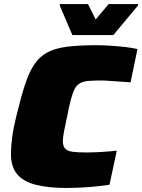

<svg xmlns="http://www.w3.org/2000/svg" viewBox="-20 -919 701 947"><path d="M307 8Q216 8 155 -8Q94 -24 64 -60.5Q34 -97 34 -159Q34 -196 40 -241.5Q46 -287 60 -344Q82 -436 102.5 -499Q123 -562 149 -601Q175 -640 213.5 -660.5Q252 -681 310.5 -688.5Q369 -696 455 -696Q489 -696 526.5 -693.5Q564 -691 598.5 -687Q633 -683 658 -677L624 -513Q578 -516 550.5 -518Q523 -520 507.5 -521Q492 -522 482 -522Q443 -522 417.5 -520Q392 -518 375.5 -509Q359 -500 349 -481.5Q339 -463 330 -429.5Q321 -396 311 -344Q302 -303 296 -271.5Q290 -240 290 -224Q290 -199 301 -186.5Q312 -174 337.5 -170.5Q363 -167 405 -167Q438 -167 480.5 -169.5Q523 -172 556 -176L520 -8Q495 -4 458.5 0Q422 4 382.5 6Q343 8 307 8ZM337 -746 275 -891V-899H414L452 -823L516 -899H661L660 -891L539 -746Z"/></svg>

Font: Saira SemiExpanded Black
Style: Italic
Weight: 900
Width: 6
Italic angle: -12°
Designer: Hector Gatti with collaboration of the Omnibus-Type team
Foundry: Omnibus-Type
Version: Version 1.101